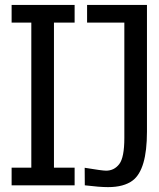

<svg xmlns="http://www.w3.org/2000/svg" viewBox="-20 -748 640 775"><path d="M26.9 -656.7V-728H281.2V-656.7H197.8V-71.3H281.2V0H26.9V-71.3H106.4V-656.7ZM321.8 -70.8Q392.1 -59.1 408.2 -59.1Q440.9 -59.1 461.4 -85.7Q481.9 -112.3 481.9 -190.9V-656.7H331.5V-728H573.2V-216.3Q573.2 -63 515.6 -19.5Q480 7.3 416 7.3Q381.8 7.3 322.3 0Z"/></svg>

Font: Oxygen Mono
Style: Regular
Weight: 400
Designer: Vernon Adams
Foundry: Vernon Adams
Version: Version 0.201; ttfautohint (v0.8) -r 50 -G 200 -x